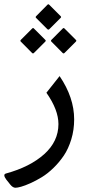

<svg xmlns="http://www.w3.org/2000/svg" viewBox="-20 -613 407 895"><path d="M137.2 -481 191.9 -426.3Q194.8 -422.9 191.9 -419.9L138.2 -366.2Q133.8 -361.8 129.4 -366.2L77.1 -418.9Q72.8 -422.9 77.6 -427.7L130.9 -481Q134.3 -483.9 137.2 -481ZM208.5 -591.8 262.7 -537.6Q266.6 -533.7 263.2 -530.3L210 -477.1Q205.6 -472.7 200.7 -477.1L148.4 -529.3Q144 -533.2 148.9 -538.1L202.1 -591.8Q205.6 -594.7 208.5 -591.8ZM279.8 -481 334.5 -426.3Q337.4 -422.9 334.5 -419.9L280.8 -366.2Q276.4 -361.8 272 -366.2L219.7 -418.9Q215.3 -422.9 220.2 -427.7L273.4 -481Q276.9 -483.9 279.8 -481ZM257.8 -258.3Q325.7 -158.2 325.7 -56.6Q325.7 -7.3 312.3 36.6Q298.8 80.6 277.6 112.1Q256.3 143.6 229.2 169.9Q202.1 196.3 174.8 212.9Q147.5 229.5 121.8 241Q96.2 252.4 78.6 257.3Q61 262.2 52.2 262.2Q40 262.2 28.3 248L9.3 224.1Q-8.3 200.2 7.8 195.8Q120.1 165 186.3 105.5Q252.4 45.9 252.4 -34.7Q252.4 -101.1 196.3 -180.7Z"/></svg>

Font: Sahel FD-WOL
Style: FD-WOL
Weight: 400
Foundry: Saber Rastikerdar (saber.rastikerdar@gmail.com)
Version: Version 2.0.2